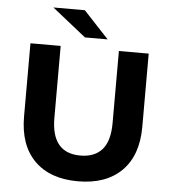

<svg xmlns="http://www.w3.org/2000/svg" viewBox="-57 -881 838 943"><g transform="rotate(5 362.0 -409.0)"><path d="M71 -283V-644H220V-289Q220 -116 363 -116Q433 -116 470 -158Q507 -200 507 -289V-644H654V-283Q654 -142 577 -65.5Q500 11 362 11Q224 11 147.5 -65.5Q71 -142 71 -283ZM168 -829H323L447 -696H335Z"/></g></svg>

Font: Montserrat Ace
Style: Bold
Weight: 700
Designer: Julieta Ulanovsky
Foundry: Julieta Ulanovsky
Version: Version 1